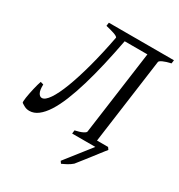

<svg xmlns="http://www.w3.org/2000/svg" viewBox="-184 -738 963 1033"><g transform="rotate(30 297.5 -222.0)"><path d="M314.5 -571.3Q298.3 -486.3 280.8 -410.4Q263.2 -334.5 243.9 -269.8Q224.6 -205.1 203.6 -153.3Q182.6 -101.6 159.4 -65.4Q136.2 -29.3 110.6 -9.8Q85 9.8 57.1 9.8Q39.6 9.8 26.6 2.9Q13.7 -3.9 5.4 -9.8Q3.4 -11.2 3.7 -20Q3.9 -28.8 5.9 -42Q7.8 -55.2 11 -71Q14.2 -86.9 17.8 -102.8Q21.5 -118.7 25.4 -132.8Q29.3 -147 32.7 -156.2L51.3 -150.9Q50.3 -115.7 58.8 -99.9Q67.4 -84 80.6 -84Q100.6 -84 124.3 -118.9Q147.9 -153.8 172.1 -217Q196.3 -280.3 220.2 -368.9Q244.1 -457.5 264.6 -565.4Q260.3 -573.2 238.8 -580.3Q217.3 -587.4 188 -594.2L190.9 -615.2H595.2L592.3 -594.2Q561.5 -587.4 543.7 -579.1Q525.9 -570.8 524.9 -564L452.6 -34.2H521.5L530.8 -21Q527.8 -17.6 519.3 -6.6Q510.7 4.4 499 19.5Q487.3 34.7 473.9 52Q460.4 69.3 448 85.2Q435.5 101.1 425 114.3Q414.6 127.4 409.2 134.3Q402.8 140.1 394.8 145.5Q386.7 150.9 378.2 155.8Q369.6 160.6 361.3 164.3Q353 168 347.2 170.9Q344.7 167.5 342.8 164.8Q340.8 162.1 337.9 157.7L461.9 0H317.9L320.3 -21Q351.1 -27.8 367.2 -35.9Q383.3 -43.9 384.3 -50.8L455.6 -571.3Z"/></g></svg>

Font: Gentium Plus CyrE
Style: Italic
Weight: 400
Italic angle: -8°
Designer: J. Victor Gaultney, Annie Olsen, Iska Routamaa, Becca Hirsbrunner
Foundry: SIL International
Version: Version 5.000